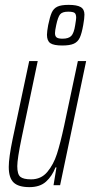

<svg xmlns="http://www.w3.org/2000/svg" viewBox="-20 -761 374 789"><path d="M16 -75Q16 -113 32 -190L100 -510H135L69 -195Q51 -108 51 -78Q51 -45 63.5 -34.5Q76 -24 108 -24Q149 -24 174.5 -54.5Q200 -85 214 -128.5Q228 -172 244 -246L300 -510H334L227 0H200L212 -73H208Q194 -37 169 -14.5Q144 8 101 8Q56 8 36 -11Q16 -30 16 -75ZM173 -618Q173 -631 178 -658Q185 -692 192.5 -709Q200 -726 215.5 -733.5Q231 -741 262 -741Q296 -741 311.5 -732Q327 -723 327 -701Q327 -686 322 -658Q316 -624 308 -606.5Q300 -589 283.5 -581.5Q267 -574 236 -574Q201 -574 187 -583.5Q173 -593 173 -618ZM289 -658Q293 -682 293 -688Q293 -703 286.5 -708Q280 -713 260 -713Q236 -713 227 -702Q218 -691 211 -658Q206 -635 206 -625Q206 -612 213 -607Q220 -602 237 -602Q262 -602 273 -613.5Q284 -625 289 -658Z"/></svg>

Font: Saira Ultra Condensed Thin
Style: Italic
Weight: 100
Width: 1
Italic angle: -12°
Designer: Hector Gatti with collaboration of the Omnibus-Type team
Foundry: Omnibus-Type
Version: Version 1.001; ttfautohint (v1.8)